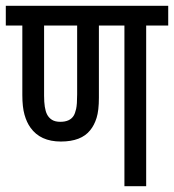

<svg xmlns="http://www.w3.org/2000/svg" viewBox="-20 -642 600 662"><path d="M484 -554V0H409V-554H321V-305Q321 -261 313 -235.5Q305 -210 291 -193Q260 -154 190 -154Q119 -154 85 -202Q72 -220 64.5 -246.5Q57 -273 57 -314V-554H0V-622H560V-554ZM188 -222Q221 -222 234 -243Q239 -251 242.5 -266.5Q246 -282 246 -317V-554H132V-312Q132 -268 142 -248Q148 -236 159 -229Q170 -222 188 -222Z"/></svg>

Font: Noto Sans ExtraCondensed
Style: Regular
Weight: 400
Width: 2
Designer: Monotype Design Team
Foundry: Monotype Imaging Inc.
Version: Version 2.013; ttfautohint (v1.8.4.7-5d5b)